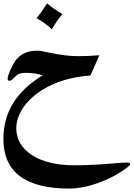

<svg xmlns="http://www.w3.org/2000/svg" viewBox="-20 -647 787 1130"><path d="M347.2 -564Q312 -522.9 285.2 -474.6Q239.7 -517.1 194.8 -539.6Q209 -556.6 224.6 -578.4Q240.2 -600.1 257.3 -627Q276.4 -610.8 298.6 -595.2Q320.8 -579.6 347.2 -564ZM512.2 -202.6Q346.7 -190.9 229.5 -118.2Q158.2 -73.7 116.2 -13.2Q76.7 46.9 75.7 106.9Q75.7 156.7 99.9 197.3Q124 237.8 168.7 266.4Q213.4 294.9 276.1 310.3Q338.9 325.7 416 325.7Q469.7 325.7 526.6 323Q583.5 320.3 646 314.9Q657.2 314 668.9 313Q680.7 312 691.2 311.3Q701.7 310.5 710.7 310.1Q719.7 309.6 725.6 309.6Q735.8 309.6 741.2 311.8Q746.6 314 746.6 319.8Q746.6 322.8 740.2 328.9Q733.9 335 723.4 342.8Q712.9 350.6 699.5 359.4Q686 368.2 671.4 376.7Q656.7 385.3 642.3 393.1Q627.9 400.9 615.7 406.2Q552.7 434.6 495.8 448.5Q439 462.4 388.7 462.9Q0 462.9 0 170.9Q0 53.2 57.6 -40Q115.2 -133.3 231.9 -204.1Q206.5 -211.4 182.4 -214.8Q158.2 -218.3 134.3 -218.3Q106.4 -218.3 89.4 -210.9V-211.4Q84 -209 76.9 -202.4Q69.8 -195.8 62.5 -189Q55.2 -182.1 48.6 -176.8Q42 -171.4 37.6 -171.4Q24.9 -171.4 24.9 -184.6Q24.9 -191.4 29.1 -204.3Q33.2 -217.3 39.8 -232.7Q46.4 -248 54.7 -263.4Q63 -278.8 70.8 -290.5Q94.7 -320.8 125.5 -334.7Q156.2 -348.6 197.8 -348.6Q210 -348.6 224.9 -346.2Q239.7 -343.8 256.8 -339.8Q286.1 -333.5 311 -329.1Q335.9 -324.7 358.6 -321.8Q381.3 -318.8 403.3 -317.6Q425.3 -316.4 447.8 -316.4Q473.6 -316.4 502.2 -317.9Q530.8 -319.3 564.9 -321.8Z"/></svg>

Font: XB Niloofar
Style: Bold
Weight: 700
Designer: Behnam
Foundry: Irmug
Version: Version 7.201 2008